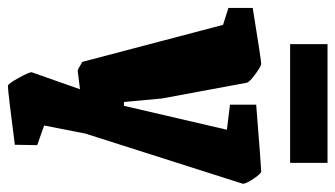

<svg xmlns="http://www.w3.org/2000/svg" viewBox="-206 -478 869 498"><g transform="rotate(90 229.0 -229.5)"><path d="M168 123 212 -2 164 4Q161 4 141 -8L45 -373L1 -387V-450Q137 -472 146 -472Q152 -472 172.5 -457Q193 -442 195 -435L236 -214L245 -116H255L317 -383L252 -391V-459Q416 -472 425 -472Q431 -472 444.5 -451.5Q458 -431 457 -424L327 -16L306 91L357 109L356 167Q218 185 203 185Q198 185 182.5 157Q167 129 168 123ZM95 -547V-644H403V-547Z"/></g></svg>

Font: Grenze ExtraBold
Style: Regular
Weight: 800
Designer: Renata Polastri
Foundry: Omnibus-Type
Version: Version 1.002; ttfautohint (v1.8)